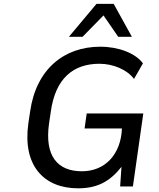

<svg xmlns="http://www.w3.org/2000/svg" viewBox="-20 -972 830 1001"><path d="M606.4 0H672.9L727.1 -380.4H432.1L420.9 -302.2H615.7C610.4 -168.5 529.3 -79.1 406.7 -79.1C279.8 -79.1 211.4 -158.7 235.8 -329.1L245.1 -391.6C269 -561.5 360.4 -639.6 498.5 -639.6C571.3 -639.6 643.6 -607.9 678.7 -560.5L725.1 -641.6C687.5 -693.8 599.6 -728.5 502.9 -728.5C313 -728.5 168.5 -610.4 137.2 -391.6L127.9 -329.1C96.7 -109.9 207.5 9.8 387.2 9.8C486.8 9.8 552.7 -25.4 613.3 -102.1ZM410.6 -780.3 519.5 -891.6 596.2 -780.3H667.5L572.8 -951.7H482.9L339.4 -780.3Z"/></svg>

Font: Winston
Style: Italic
Weight: 400
Italic angle: -8.13011°
Designer: Vernon Adams, Kim Jin-seong, David Berlow, Cristiano Sobral
Foundry: The Winston Project Authors
Version: Version 3.004